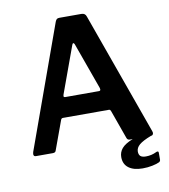

<svg xmlns="http://www.w3.org/2000/svg" viewBox="-97 -824 950 1078"><g transform="rotate(-10 378.0 -285.0)"><path d="M727 93C723.7 93 721 93.7 719 95C700.3 104.3 680.3 109 659 109C644.3 109 633.8 106.2 627.5 100.5C621.2 94.8 618 86 618 74C618 60 624.5 47.3 637.5 36C650.5 24.7 673.3 12.7 706 0H707C711 0 714.2 -1.5 716.5 -4.5C718.8 -7.5 720 -11 720 -15C720 -17 719.3 -20 718 -24L468 -722C464 -735.3 454.7 -742 440 -742H315C308.3 -742 303.3 -740.7 300 -738C296.7 -735.3 293.7 -730.7 291 -724L39 -25C37.7 -19.7 37 -16 37 -14C37 -4.7 41.3 0 50 0H147C157 0 163 -4 165 -12L225 -176C227 -182 231 -185 237 -185H498C502 -185 504.7 -184.2 506 -182.5C507.3 -180.8 508.7 -178.3 510 -175L568 -13C570.7 -4.3 576.7 0 586 0H602C572 12 551 25.2 539 39.5C527 53.8 521 70.3 521 89C521 115.7 530.5 136.2 549.5 150.5C568.5 164.8 595 172 629 172C648.3 172 666.8 170.2 684.5 166.5C702.2 162.8 715.7 158.7 725 154C730.3 150.7 733 146 733 140V102C733 96 731 93 727 93ZM471 -306C471 -300.7 468 -298 462 -298H271C264.3 -298 261 -300.3 261 -305C261 -307 261.7 -310 263 -314L360 -580C362 -585.3 364.3 -588 367 -588C369.7 -588 372 -585.7 374 -581L470 -314C470.7 -312 471 -309.3 471 -306Z"/></g></svg>

Font: Libre Franklin SemiBold
Style: Regular
Weight: 600
Designer: Pablo Impallari, Rodrigo Fuenzalida
Foundry: Impallari Type
Version: Version 1.002; ttfautohint (v1.5)